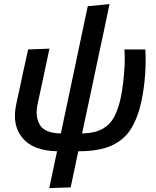

<svg xmlns="http://www.w3.org/2000/svg" viewBox="-20 -744 778 959"><path d="M226 195.5Q235.5 149.5 245 105.5Q254.5 61.5 265 11.5Q144.5 9 92 -55.5Q54.5 -100.5 54.5 -165.5Q54.5 -192.5 61 -223Q65.5 -244 69.5 -263Q73.5 -281.5 77.5 -299Q89.5 -356 99.5 -402Q109.5 -448 120.5 -497L227 -501Q209 -416.5 194 -345.5Q178.5 -274.5 168 -225.5Q163 -203 163 -183Q163 -147 179 -120.5Q203 -79 284 -77.5L362.5 -448.5Q376 -512.5 385.5 -558Q395 -603.5 402.8 -640Q410.5 -676.5 418.5 -713L527 -723.5Q511.5 -649.5 497.5 -582.5Q483 -515.5 468.2 -446Q453.5 -376.5 436.5 -295.5L390 -77.5Q457.5 -79 495.8 -102.5Q534 -126 553.2 -165.8Q572.5 -205.5 583 -255.5Q590.5 -290.5 595.5 -333.8Q600.5 -377 602.5 -420Q603 -436 603 -451Q603 -476 601.5 -497H706Q707.5 -474 707.5 -447.5Q707.5 -413.5 705 -374Q700 -303 686.5 -239Q669.5 -158.5 635.5 -102.5Q601.5 -46.5 538.5 -17.5Q475.5 11.5 371 11.5Q361 58.5 352 101.8Q343 145 333 192Z"/></svg>

Font: Heraclito Medium
Style: Italic
Weight: 500
Italic angle: -12°
Designer: Kostas Bartsokas (font) & Cristiano Sobral (main changes)
Foundry: Kostas Bartsokas (font) & Cristiano Sobral (main changes)
Version: Version 1.00;July 8, 2020;FontCreator 13.0.0.2655 64-bit